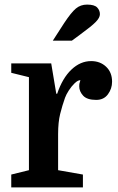

<svg xmlns="http://www.w3.org/2000/svg" viewBox="-20 -816 514 836"><path d="M330 -467Q330 -467 330 -467Q330 -467 330 -467Q319 -467 305 -453.5Q291 -440 279.5 -422Q268 -404 263 -390Q251 -356 242 -320Q233 -284 233 -232V-75L341 -56V0H29V-56L106 -75V-480L29 -499V-540H203L225 -408H229Q252 -476 291 -513Q330 -550 377 -550Q416 -550 442 -525.5Q468 -501 468 -460Q468 -430 450 -405.5Q432 -381 399 -381Q359 -381 342 -399.5Q325 -418 325 -440Q325 -447 325.5 -450.5Q326 -454 330 -467ZM210 -639 259 -715Q290 -762 310.5 -779Q331 -796 359 -796Q391 -796 403 -783.5Q415 -771 415 -754Q415 -739 397 -720.5Q379 -702 331 -667L293 -639Z"/></svg>

Font: Domine
Style: Bold
Weight: 700
Designer: Pablo Impallari, Rodrigo Fuenzalida, Brenda Gallo
Foundry: Pablo Impallari, Rodrigo Fuenzalida, Brenda Gallo
Version: Version 2.000